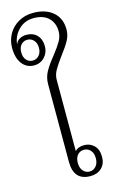

<svg xmlns="http://www.w3.org/2000/svg" viewBox="-159 -936 587 997"><g transform="rotate(-15 134.5 -438.0)"><path d="M108 -90V-508Q108 -545 125.5 -576Q143 -607 175 -646Q204 -683 218 -707.5Q232 -732 232 -759Q232 -804 204 -831.5Q176 -859 123 -859Q75 -859 42.5 -826.5Q10 -794 6 -749Q13 -768 29.5 -776.5Q46 -785 63 -785Q101 -785 122 -762.5Q143 -740 143 -703Q143 -669 120.5 -645Q98 -621 64 -621Q24 -621 0 -652.5Q-24 -684 -24 -738Q-24 -778 -5 -812Q14 -846 49 -866Q84 -886 128 -886Q195 -886 234.5 -852Q274 -818 274 -758Q274 -727 258.5 -699Q243 -671 213 -632Q184 -593 170.5 -568.5Q157 -544 157 -518V-135Q173 -154 207 -154Q237 -154 259 -133Q281 -112 281 -71Q281 -34 258 -12Q235 10 198 10Q108 10 108 -90ZM111 -703Q111 -729 97 -744Q83 -759 63 -759Q43 -759 29.5 -744.5Q16 -730 16 -703Q16 -677 29.5 -662Q43 -647 63 -647Q83 -647 97 -662Q111 -677 111 -703ZM248 -73Q248 -100 234 -115.5Q220 -131 199 -131Q178 -131 164.5 -115.5Q151 -100 151 -73Q151 -46 165 -30Q179 -14 199 -14Q220 -14 234 -30Q248 -46 248 -73Z"/></g></svg>

Font: Trirong ExtraLight
Style: Regular
Weight: 275
Designer: Katatrad Team
Foundry: CadsonDemak
Version: Version 1.001